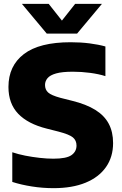

<svg xmlns="http://www.w3.org/2000/svg" viewBox="-20 -970 633 1000"><path d="M259 10Q202 10 146.2 1.2Q90.5 -7.5 44 -22.5V-177Q75 -166.5 112 -159.2Q149 -152 186.8 -147.8Q224.5 -143.5 258 -143.5Q326 -143.5 352.2 -162Q378.5 -180.5 378.5 -212Q378.5 -238.5 359.8 -254.2Q341 -270 285 -284.5L224 -300Q125.5 -324.5 74.8 -377.5Q24 -430.5 24 -517Q24 -627 104.5 -688.5Q185 -750 348 -750Q401 -750 447.2 -744Q493.5 -738 529 -728V-573.5Q494.5 -584.5 449.5 -590.5Q404.5 -596.5 359.5 -596.5Q303.5 -596.5 272 -587.5Q240.5 -578.5 227.5 -562.8Q214.5 -547 214.5 -527.5Q214.5 -503 230.8 -488.2Q247 -473.5 294.5 -460.5L356 -445Q429 -427 476.2 -397.8Q523.5 -368.5 546.2 -325.8Q569 -283 569 -225Q569 -152.5 532 -99.8Q495 -47 425.8 -18.5Q356.5 10 259 10ZM223.5 -795 94 -950H233.5L316.5 -845H288.5L371.5 -950H511L381.5 -795Z"/></svg>

Font: Encode Sans SC ExtraBold
Style: Regular
Weight: 800
Version: Version 3.002